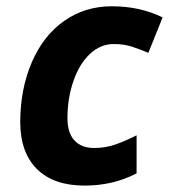

<svg xmlns="http://www.w3.org/2000/svg" viewBox="-20 -576 533 606"><path d="M247.1 9.8Q148.9 9.8 96.4 -42.7Q43.9 -95.2 43.9 -190.9Q43.9 -294.4 80.3 -379.2Q116.7 -463.9 182.6 -510Q248.5 -556.2 333 -556.2Q421.9 -556.2 493.2 -521L448.2 -409.2Q421.9 -420.4 396.5 -428.7Q371.1 -437 338.9 -437Q297.4 -437 263.9 -405.8Q230.5 -374.5 211.7 -320.1Q192.9 -265.6 192.9 -203.1Q192.9 -156.2 215.1 -132.6Q237.3 -108.9 276.9 -108.9Q314 -108.9 345.7 -120.4Q377.4 -131.8 411.1 -148.9V-28.8Q336.9 9.8 247.1 9.8Z"/></svg>

Font: CAA NEO Sans
Style: Bold Italic
Weight: 700
Italic angle: -12°
Version: Version 1.10